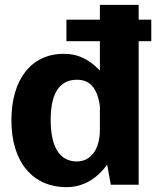

<svg xmlns="http://www.w3.org/2000/svg" viewBox="-20 -762 668 792"><path d="M604 -681H552V-742H392V-681H254V-592H392V-471C344 -521 298 -540 243 -540C108 -540 27 -433 27 -266C27 -94 114 10 255 10C331 10 387 -34 422 -83L437 0H552V-592H604ZM392 -226C392 -145 354 -96 297 -96C236 -96 189 -141 189 -268C189 -393 237 -433 297 -433C346 -433 380 -406 392 -325Z"/></svg>

Font: 18Franklin
Style: Bold
Weight: 700
Designer: Pablo Impallari, Rodrigo Fuenzalida (Modified by Dan O. Williams)
Version: Version 0.025;PS 000.025;hotconv 1.0.88;makeotf.lib2.5.64775